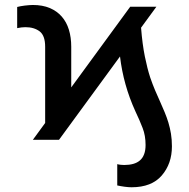

<svg xmlns="http://www.w3.org/2000/svg" viewBox="-20 -573 775 787"><path d="M50.4 -457.7V-544.4Q56.8 -546.2 64.8 -547.6Q72.8 -549 81.3 -550.1Q89.8 -551.1 98.4 -551.8Q106.9 -552.6 114.3 -552.6Q154.5 -552.6 183.9 -540.1Q213.4 -527.7 233.1 -505.1Q252.8 -482.6 262.4 -451.2Q272 -419.7 272 -381.4V-214.8L513.8 -545.5H621.1L558.2 -459.5Q563.6 -391.3 573.7 -341.6Q583.8 -291.9 595.5 -256Q605.5 -226.9 615.9 -202.4Q626.4 -177.9 636.4 -155.9Q646.3 -133.9 655 -112.9Q663.7 -92 670.3 -70.3Q676.8 -48.7 680.8 -24.9Q684.7 -1.1 684.7 27Q684.7 98 643.1 146.3Q601.6 194.6 519.2 194.6Q506.4 194.6 489.9 192.3Q473.4 190 460.6 187.1V99.8Q466.6 101.6 475 102.5Q483.3 103.3 489 103.3Q509.9 103.3 526.3 98.7Q542.6 94.1 553.8 84.3Q565 74.6 570.8 58.9Q576.7 43.3 576.7 21.3Q576.7 -17.4 564.6 -48.3Q558.6 -64.3 551 -81.5Q543.3 -98.7 534.4 -117.9Q509.9 -171.9 494.5 -227.1Q479 -282.3 471.9 -341.6L221.9 0H114.7L165.1 -68.9V-381.4Q165.1 -426.8 142.8 -444.2Q120 -461.6 84.2 -461.6Q76 -461.6 67.6 -460.6Q59.3 -459.5 50.4 -457.7Z"/></svg>

Font: Inter P Medium
Style: Regular
Weight: 500
Designer: Rasmus Andersson
Foundry: rsms
Version: Version 3.018;git-588b23468